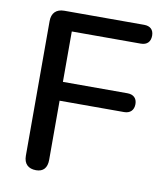

<svg xmlns="http://www.w3.org/2000/svg" viewBox="-81 -771 716 844"><g transform="rotate(10 277.0 -349.0)"><path d="M137 7C169 7 186 -12 186 -48V-312H474C501 -312 517 -328 517 -355C517 -381 501 -396 474 -396H186V-621H494C522 -621 537 -637 537 -664C537 -690 522 -705 494 -705H138C102 -705 82 -685 82 -649V-48C82 -12 102 7 137 7Z"/></g></svg>

Font: Nunito SemiBold
Style: Regular
Weight: 600
Designer: Vernon Adams
Foundry: Vernon Adams
Version: Version 3.602